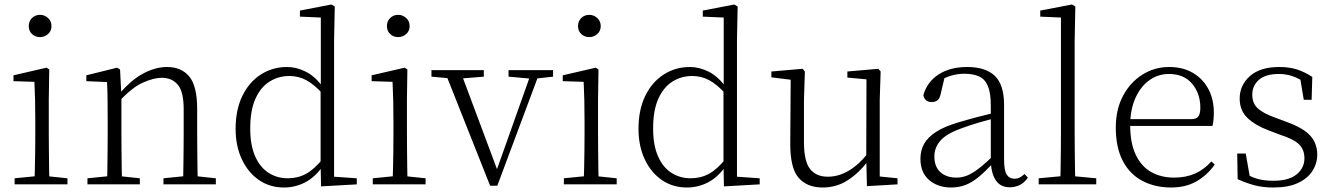

<svg xmlns="http://www.w3.org/2000/svg" viewBox="-20 -820 5930 854"><path d="M45 0V-27L156 -38H175L280 -27V0ZM133 0Q134 -24 135 -64.5Q136 -105 136.5 -149Q137 -193 137 -226V-281Q137 -332 136 -375Q135 -418 133 -456L40 -459V-485L187 -519L199 -511L197 -377V-226Q197 -193 197.5 -149Q198 -105 198.5 -64.5Q199 -24 200 0ZM158 -655Q137 -655 122.5 -668.5Q108 -682 108 -704Q108 -726 122.5 -740Q137 -754 158 -754Q178 -754 193.5 -740Q209 -726 209 -704Q209 -682 193.5 -668.5Q178 -655 158 -655Z M369 0V-27L479 -38H499L602 -27V0ZM456 0Q457 -24 457.5 -64.5Q458 -105 458.5 -149Q459 -193 459 -226V-281Q459 -333 458.5 -375.5Q458 -418 456 -455L364 -459V-485L501 -519L514 -511L520 -393V-392V-226Q520 -193 520.5 -149Q521 -105 521.5 -64.5Q522 -24 523 0ZM707 0V-27L816 -38H837L940 -27V0ZM794 0Q795 -24 795.5 -64Q796 -104 796.5 -148Q797 -192 797 -226V-334Q797 -412 771 -443Q745 -474 699 -474Q664 -474 615.5 -452.5Q567 -431 509 -368L499 -398H507Q561 -463 616 -492.5Q671 -522 723 -522Q787 -522 822 -479.5Q857 -437 857 -335V-226Q857 -192 857.5 -148Q858 -104 858.5 -64Q859 -24 860 0Z M1243 14Q1180 14 1131.5 -19.5Q1083 -53 1055.5 -112Q1028 -171 1028 -247Q1028 -332 1058 -393.5Q1088 -455 1140 -488.5Q1192 -522 1257 -522Q1298 -522 1339.5 -501.5Q1381 -481 1418 -431H1428L1417 -401Q1378 -444 1343 -463Q1308 -482 1267 -482Q1219 -482 1179.5 -457.5Q1140 -433 1116.5 -381.5Q1093 -330 1093 -248Q1093 -174 1115 -124.5Q1137 -75 1175 -51Q1213 -27 1260 -27Q1305 -27 1341.5 -47Q1378 -67 1416 -114L1426 -83H1417Q1383 -33 1338.5 -9.5Q1294 14 1243 14ZM1408 9 1406 -92V-95V-420L1407 -429V-742L1314 -746V-773L1454 -800L1469 -791L1466 -641V-34L1567 -27V0Z M1638 0V-27L1749 -38H1768L1873 -27V0ZM1726 0Q1727 -24 1728 -64.5Q1729 -105 1729.5 -149Q1730 -193 1730 -226V-281Q1730 -332 1729 -375Q1728 -418 1726 -456L1633 -459V-485L1780 -519L1792 -511L1790 -377V-226Q1790 -193 1790.5 -149Q1791 -105 1791.5 -64.5Q1792 -24 1793 0ZM1751 -655Q1730 -655 1715.5 -668.5Q1701 -682 1701 -704Q1701 -726 1715.5 -740Q1730 -754 1751 -754Q1771 -754 1786.5 -740Q1802 -726 1802 -704Q1802 -682 1786.5 -668.5Q1771 -655 1751 -655Z M2160 6 1956 -508H2026L2198 -48H2183L2188 -60L2347 -508H2384L2192 6ZM1899 -479V-508H2132V-479L2021 -470H1998ZM2242 -479V-508H2440V-479L2359 -470H2343Z M2488 0V-27L2599 -38H2618L2723 -27V0ZM2576 0Q2577 -24 2578 -64.5Q2579 -105 2579.5 -149Q2580 -193 2580 -226V-281Q2580 -332 2579 -375Q2578 -418 2576 -456L2483 -459V-485L2630 -519L2642 -511L2640 -377V-226Q2640 -193 2640.5 -149Q2641 -105 2641.5 -64.5Q2642 -24 2643 0ZM2601 -655Q2580 -655 2565.5 -668.5Q2551 -682 2551 -704Q2551 -726 2565.5 -740Q2580 -754 2601 -754Q2621 -754 2636.5 -740Q2652 -726 2652 -704Q2652 -682 2636.5 -668.5Q2621 -655 2601 -655Z M3035 14Q2972 14 2923.5 -19.5Q2875 -53 2847.5 -112Q2820 -171 2820 -247Q2820 -332 2850 -393.5Q2880 -455 2932 -488.5Q2984 -522 3049 -522Q3090 -522 3131.5 -501.5Q3173 -481 3210 -431H3220L3209 -401Q3170 -444 3135 -463Q3100 -482 3059 -482Q3011 -482 2971.5 -457.5Q2932 -433 2908.5 -381.5Q2885 -330 2885 -248Q2885 -174 2907 -124.5Q2929 -75 2967 -51Q3005 -27 3052 -27Q3097 -27 3133.5 -47Q3170 -67 3208 -114L3218 -83H3209Q3175 -33 3130.5 -9.5Q3086 14 3035 14ZM3200 9 3198 -92V-95V-420L3199 -429V-742L3106 -746V-773L3246 -800L3261 -791L3258 -641V-34L3359 -27V0Z M3639 14Q3569 14 3531.5 -30Q3494 -74 3495 -185L3497 -478L3516 -463L3411 -476V-502L3550 -514L3560 -502L3556 -377V-188Q3556 -103 3583 -68.5Q3610 -34 3662 -34Q3710 -34 3755.5 -61Q3801 -88 3839 -137L3858 -103H3840Q3801 -51 3751 -18.5Q3701 14 3639 14ZM3836 8 3833 -116V-117L3834 -467L3749 -475V-502L3887 -514L3897 -502L3893 -377V-35L3972 -27V0Z M4210 14Q4152 14 4113 -19Q4074 -52 4074 -114Q4074 -151 4090.5 -180.5Q4107 -210 4144.5 -234Q4182 -258 4244 -276Q4287 -289 4331.5 -300.5Q4376 -312 4416 -321V-297Q4376 -287 4334.5 -275Q4293 -263 4256 -249Q4189 -225 4162.5 -194Q4136 -163 4136 -125Q4136 -78 4163 -54Q4190 -30 4234 -30Q4259 -30 4282.5 -39.5Q4306 -49 4335.5 -72Q4365 -95 4405 -134L4411 -89H4392Q4360 -55 4332 -32Q4304 -9 4275 2.5Q4246 14 4210 14ZM4472 13Q4430 13 4409.5 -17.5Q4389 -48 4387 -102V-106V-350Q4387 -407 4374 -437.5Q4361 -468 4335 -480Q4309 -492 4269 -492Q4239 -492 4209 -483Q4179 -474 4147 -454L4183 -482L4164 -402Q4160 -382 4150 -374Q4140 -366 4124 -366Q4093 -366 4087 -397Q4104 -456 4155 -489Q4206 -522 4282 -522Q4364 -522 4405 -482.5Q4446 -443 4446 -354V-113Q4446 -61 4458 -43Q4470 -25 4492 -25Q4505 -25 4515 -30Q4525 -35 4537 -46L4552 -30Q4537 -8 4516.5 2.5Q4496 13 4472 13Z M4600 0V-27L4719 -38H4738L4856 -27V0ZM4696 0Q4697 -30 4697.5 -69Q4698 -108 4698.5 -149.5Q4699 -191 4699 -226V-742L4607 -746V-773L4748 -800L4763 -791L4760 -637V-226Q4760 -191 4760.5 -149.5Q4761 -108 4761.5 -69Q4762 -30 4763 0Z M5189 14Q5118 14 5062 -15Q5006 -44 4974.5 -103.5Q4943 -163 4943 -252Q4943 -334 4975.5 -394.5Q5008 -455 5062 -488.5Q5116 -522 5180 -522Q5242 -522 5286.5 -495.5Q5331 -469 5355 -423.5Q5379 -378 5379 -320Q5379 -283 5373 -260H4973V-290H5278Q5302 -290 5310.5 -302.5Q5319 -315 5319 -341Q5319 -404 5282.5 -447.5Q5246 -491 5179 -491Q5131 -491 5092 -463Q5053 -435 5030 -383.5Q5007 -332 5007 -263Q5007 -183 5032 -131Q5057 -79 5101 -54.5Q5145 -30 5202 -30Q5255 -30 5295.5 -48Q5336 -66 5368 -102L5383 -88Q5350 -41 5302 -13.5Q5254 14 5189 14Z M5644 14Q5598 14 5561.5 4.5Q5525 -5 5485 -23L5483 -137H5521L5542 -17L5510 -18V-54Q5537 -36 5568 -26Q5599 -16 5644 -16Q5713 -16 5747.5 -44.5Q5782 -73 5782 -116Q5782 -154 5758.5 -177.5Q5735 -201 5673 -221L5623 -240Q5564 -262 5529 -295Q5494 -328 5494 -382Q5494 -441 5539.5 -481.5Q5585 -522 5670 -522Q5714 -522 5747.5 -511.5Q5781 -501 5817 -478L5814 -376H5779L5761 -485L5788 -483V-450Q5757 -472 5728 -481.5Q5699 -491 5669 -491Q5609 -491 5579.5 -465Q5550 -439 5550 -399Q5550 -360 5575 -337.5Q5600 -315 5654 -296L5702 -278Q5777 -251 5808 -216.5Q5839 -182 5839 -132Q5839 -93 5817.5 -59.5Q5796 -26 5753 -6Q5710 14 5644 14Z"/></svg>

Font: Noto Serif SC ExtraLight
Style: Regular
Weight: 200
Designer: Ryoko NISHIZUKA 西塚涼子 (kana & ideographs); Frank Grießhammer (Latin, Greek & Cyrillic); Wenlong ZHANG 张文龙 (bopomofo); San
Foundry: Adobe
Version: Version 2.002-H1;hotconv 1.1.0;makeotfexe 2.6.0